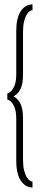

<svg xmlns="http://www.w3.org/2000/svg" viewBox="-20 -717 194 880"><path d="M129 142.5V115.5Q124.5 115.5 117 111Q109.5 106.5 102.5 95.2Q95.5 84 90.5 64.2Q85.5 44.5 85.5 14.5V-174Q85.5 -197.5 82.5 -213.8Q79.5 -230 74.2 -240.8Q69 -251.5 63 -258.2Q57 -265 51.8 -269Q46.5 -273 42.5 -275.5Q46.5 -278.5 51.8 -282Q57 -285.5 63 -292.2Q69 -299 74.2 -309.8Q79.5 -320.5 82.5 -336.8Q85.5 -353 85.5 -376V-569.5Q85.5 -600 90.5 -619.5Q95.5 -639 102.5 -650.2Q109.5 -661.5 117 -666Q124.5 -670.5 129 -670.5V-697Q119.5 -697 109 -693.5Q98.5 -690 89 -682Q79.5 -674 71.5 -660Q63.5 -646 59 -624.8Q54.5 -603.5 54.5 -574V-377.5Q54.5 -345 46.8 -325.5Q39 -306 29.2 -297.5Q19.5 -289 13.5 -289V-260.5Q19.5 -260.5 29.2 -252.2Q39 -244 46.8 -224.5Q54.5 -205 54.5 -172.5V19Q54.5 47.5 58.8 68.5Q63 89.5 70.8 103.5Q78.5 117.5 88 126.2Q97.5 135 108.2 138.8Q119 142.5 129 142.5Z"/></svg>

Font: Anybody ExtraCondensed ExtraLight
Style: Regular
Weight: 250
Width: 2
Version: Version 1.113;gftools[0.9.25]